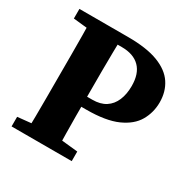

<svg xmlns="http://www.w3.org/2000/svg" viewBox="-151 -793 913 930"><g transform="rotate(30 306.0 -328.5)"><path d="M32.7 0V-53.7L177.8 -68.7H223.9L369.1 -53.7V0ZM106.7 0Q108.7 -51 109.2 -102Q109.7 -153 109.7 -205.5Q109.7 -258 109.7 -310V-347Q109.7 -398.8 109.7 -450.7Q109.7 -502.5 109.2 -554.4Q108.7 -606.3 106.7 -657.3H280.6Q279.6 -607.3 278.6 -555.4Q277.6 -503.6 277.6 -451.8Q277.6 -400 277.6 -347V-286Q277.6 -244.9 277.6 -198.5Q277.6 -152.1 278.6 -102.1Q279.6 -52 280.6 0ZM193.5 -251.3V-307.5H306.8Q351.5 -307.5 380.7 -326.4Q409.9 -345.3 424.5 -380.1Q439 -414.8 439 -460.1Q439 -529.5 403.8 -564.7Q368.7 -599.9 302.8 -599.9H193.5V-657.3H304.5Q409.3 -657.3 473.1 -632.8Q536.9 -608.4 566.5 -563.7Q596 -519.1 596 -459.5Q596 -402.9 568.7 -355.4Q541.4 -308 477.8 -279.6Q414.2 -251.3 305.5 -251.3ZM32.7 -603.5V-657.3H193.5V-588.5H177.8Z"/></g></svg>

Font: Source Serif 4 Variable
Style: Regular
Weight: 400
Designer: Frank Grießhammer
Foundry: Adobe
Version: Version 4.005;hotconv 1.1.0;makeotfexe 2.6.0